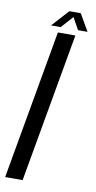

<svg xmlns="http://www.w3.org/2000/svg" viewBox="-107 -816 426 855"><g transform="rotate(10 106.5 -388.5)"><path d="M-18.5 0 101 -675H180L60.5 0ZM65.5 -700.5 135 -777H186.5L230.5 -700.5H187.5L157.5 -754.5L109 -700.5Z"/></g></svg>

Font: Anybody Condensed Regular
Style: Italic
Weight: 400
Width: 3
Italic angle: -10°
Designer: Tyler Finck
Foundry: Etcetera Type Company
Version: Version 1.010; ttfautohint (v1.8.3) -l 8 -r 50 -G 200 -x 14 